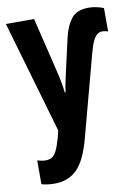

<svg xmlns="http://www.w3.org/2000/svg" viewBox="-89 -614 655 912"><g transform="rotate(-10 239.0 -157.5)"><path d="M403 -555Q421 -555 442.5 -550.5Q464 -546 475 -540V-428Q458 -433 448 -433Q436 -433 425 -426Q414 -419 403.5 -398.5Q393 -378 382 -336L278 53Q251 155 209 197.5Q167 240 99 240Q83 240 67.5 238Q52 236 37 232V117Q47 120 57 122Q67 124 76 124Q96 124 108.5 116Q121 108 131 87Q141 66 152 27L160 -6L3 -547H139L203 -282Q217 -225 222 -178H226Q228 -198 233.5 -224Q239 -250 246 -281L281 -435Q293 -487 319 -521Q345 -555 403 -555Z"/></g></svg>

Font: Noto Sans ExtraCondensed
Style: Bold
Weight: 700
Width: 2
Designer: Monotype Design Team
Foundry: Monotype Imaging Inc.
Version: Version 2.013; ttfautohint (v1.8.4.7-5d5b)